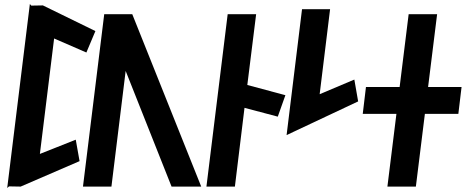

<svg xmlns="http://www.w3.org/2000/svg" viewBox="-20 -931 2323 958"><path d="M25 -1 83 0 377 -127 358 -234 179 -163 250 -739 411 -669 456 -776 194 -904 136 -903 129 -911 16 7Z M500 -860 394 0H536L607 -577L836 0H984L640 -860Z M1152 0 1200 -393 1366 -349 1404 -456 1214 -507 1258 -860H1116L1010 0Z M1410 -257 1767 -425 1748 -534 1575 -461 1627 -885H1487Z M1974 -497H1806L1790 -363H1958L1913 0H2055L2100 -363H2267L2283 -497H2116L2161 -860H2019Z"/></svg>

Font: Ny Stormning
Style: HfKr
Weight: 700
Designer: Robert Jablonski, Mew Too
Foundry: Cannot Into Space Fonts
Version: Version 0.90